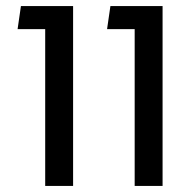

<svg xmlns="http://www.w3.org/2000/svg" viewBox="-20 -613 629 633"><path d="M424 0V-593H516V0ZM333 -517 344 -593H484V-517ZM129 0V-593H221V0ZM38 -517 49 -593H189V-517Z"/></svg>

Font: Noto Sans Hebrew Thin
Style: Regular
Weight: 400
Version: Version 3.001